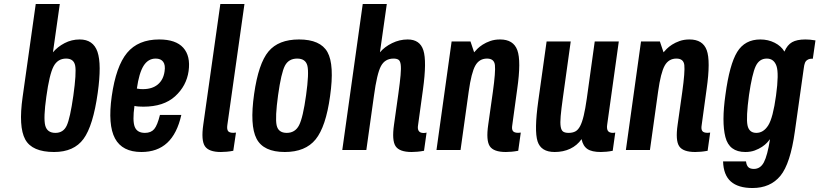

<svg xmlns="http://www.w3.org/2000/svg" viewBox="-20 -750 4097 960"><path d="M93.1 -265.1Q71.9 -115.9 106.1 -52.9Q140.3 10 250.4 10Q349.7 10 397.6 -55.5Q445.6 -121 468.7 -285.9Q488.7 -429.1 467.4 -490.9Q446.1 -552.7 378.4 -552.7Q338.1 -552.7 303 -534.4Q267.9 -516.1 244.7 -488.4L279 -730H158.7ZM211.7 -266.7Q226.9 -377.4 247.5 -417.3Q268.1 -457.1 310.6 -457.1Q349.4 -457.1 356 -421.2Q362.6 -385.3 346.7 -271.6Q330.6 -158.4 313.6 -122Q296.7 -85.6 257 -85.6Q215.7 -85.6 206.1 -122.7Q196.6 -159.9 211.7 -266.7Z M538.6 -268.3Q518.6 -125.6 555 -57.8Q591.4 10 687.1 10Q766.7 10 816.1 -35.9Q865.6 -81.7 886.6 -175.3H779.7Q767 -123.7 751.1 -104.6Q735.1 -85.6 704.6 -85.6Q665.4 -85.6 653.6 -116.1Q641.9 -146.6 652.3 -220.4Q661.4 -218.1 673.2 -217.4Q685 -216.6 696.9 -216.6Q798.3 -216.6 855.4 -268.4Q912.4 -320.3 923 -394.6Q933.4 -470 896.2 -511.4Q859 -552.7 776.1 -552.7Q671 -552.7 615.4 -485.8Q559.9 -418.9 538.6 -268.3ZM758.4 -457.1Q784.4 -457.1 796.1 -440.8Q807.7 -424.4 802.9 -393.3Q797 -350.9 769 -327.6Q741 -304.3 694.4 -304.3Q687.4 -304.3 681.1 -304.7Q674.9 -305.1 664.3 -307.1Q675.3 -385 697.9 -421.1Q720.6 -457.1 758.4 -457.1Z M1081.7 -730 996.4 -126.9Q985 -47.9 1004.6 -18.9Q1024.1 10 1084.4 10Q1098.6 10 1113.6 8.6Q1128.6 7.3 1146.4 3.9L1159.9 -87.1Q1148.1 -85.9 1147.1 -85.9Q1126.4 -85.9 1120.1 -95Q1113.9 -104.1 1116.6 -124.1L1202.3 -730Z M1250.6 -280.1Q1228.1 -122.7 1262.8 -56.4Q1297.4 10 1404.1 10Q1506.9 10 1558.1 -53.1Q1609.3 -116.3 1630.3 -268.7Q1652.7 -426.1 1617.4 -489.4Q1582 -552.7 1475 -552.7Q1372.6 -552.7 1322.4 -492.6Q1272.3 -432.6 1250.6 -280.1ZM1370.4 -274Q1385.9 -385.6 1404.6 -421.4Q1423.4 -457.1 1465.9 -457.1Q1507.9 -457.1 1516.9 -421.4Q1525.9 -385.6 1510.4 -274Q1495 -162.1 1475.4 -123.9Q1455.7 -85.6 1413.7 -85.6Q1371.3 -85.6 1363.1 -123.9Q1355 -162.1 1370.4 -274Z M2018.3 -552.7Q1978 -552.7 1940.5 -534.4Q1903 -516.1 1879.7 -488.4L1914 -730H1793.7L1691.4 0H1811.7L1849.7 -270.9Q1864.6 -381.6 1884.7 -419.4Q1904.9 -457.1 1947.7 -457.1Q1963.3 -457.1 1972.1 -451.5Q1981 -445.9 1983.5 -427.2Q1986 -408.6 1982.9 -374.1Q1979.9 -339.7 1971.9 -281.9L1950.1 -126.9Q1938.7 -48.1 1957.9 -19.1Q1977.1 10 2038.1 10Q2052.3 10 2066.9 8.6Q2081.6 7.3 2100.1 3.9L2112.9 -87.1Q2107.9 -85.4 2104.4 -85.3Q2101 -85.1 2097.3 -85.1Q2080.9 -85.1 2073.9 -95Q2066.9 -104.9 2070.3 -124.1L2094.9 -303.1Q2114.3 -444 2096.9 -498.4Q2079.6 -552.7 2018.3 -552.7Z M2415.1 -457.1Q2450.9 -457.1 2454.6 -424.6Q2458.4 -392.1 2444.3 -290.4L2421.1 -126.3Q2409.7 -47.9 2428.9 -18.9Q2448.1 10 2509.1 10Q2523.3 10 2537.9 8.6Q2552.6 7.3 2571.1 3.9L2583.9 -87.1Q2572.4 -85.9 2571.1 -85.9Q2551.1 -85.9 2544.5 -95Q2537.9 -104.1 2541.3 -124.1L2566.1 -304.9Q2586.3 -445.7 2566.6 -499.2Q2546.9 -552.7 2480.6 -552.7Q2453 -552.7 2431.1 -544.9Q2409.3 -537.1 2393.3 -526.8Q2377.3 -516.4 2366.7 -505.8Q2356.1 -495.1 2350.7 -488.4L2332.4 -542.7H2238.1L2162.4 0H2282.7L2323.6 -292.6Q2336.7 -386.6 2356.5 -421.9Q2376.3 -457.1 2415.1 -457.1Z M2887.9 -54.3Q2895 -19.9 2917.1 -4.9Q2939.1 10 2984.3 10Q2998.1 10 3012.1 8.6Q3026 7.3 3043.6 3.9L3056.3 -87.1Q3049.1 -85.6 3045.7 -85.6Q3026.1 -85.6 3019.4 -95.9Q3012.7 -106.3 3016.1 -127.9L3074 -542.7H2953.7L2914 -257.3Q2906.6 -205.1 2898.6 -171.9Q2890.7 -138.6 2880.5 -119.3Q2870.3 -100 2856.5 -92.8Q2842.7 -85.6 2822.9 -85.6Q2805.9 -85.6 2796.3 -91.6Q2786.7 -97.6 2783.5 -116.4Q2780.3 -135.1 2783.4 -169.6Q2786.4 -204 2794.4 -260.9L2833.6 -542.7H2713L2671.3 -244.7Q2650.7 -96.9 2667.8 -43.4Q2684.9 10 2753.3 10Q2796.6 10 2831 -6.3Q2865.4 -22.6 2887.9 -54.3Z M3362.1 -457.1Q3397.9 -457.1 3401.6 -424.6Q3405.4 -392.1 3391.3 -290.4L3368.1 -126.3Q3356.7 -47.9 3375.9 -18.9Q3395.1 10 3456.1 10Q3470.3 10 3484.9 8.6Q3499.6 7.3 3518.1 3.9L3530.9 -87.1Q3519.4 -85.9 3518.1 -85.9Q3498.1 -85.9 3491.5 -95Q3484.9 -104.1 3488.3 -124.1L3513.1 -304.9Q3533.3 -445.7 3513.6 -499.2Q3493.9 -552.7 3427.6 -552.7Q3400 -552.7 3378.1 -544.9Q3356.3 -537.1 3340.3 -526.8Q3324.3 -516.4 3313.7 -505.8Q3303.1 -495.1 3297.7 -488.4L3279.4 -542.7H3185.1L3109.4 0H3229.7L3270.6 -292.6Q3283.7 -386.6 3303.5 -421.9Q3323.3 -457.1 3362.1 -457.1Z M4057.3 -548Q4042.3 -550.7 4029.9 -551.7Q4017.6 -552.7 4007 -552.7Q3964.6 -552.7 3940.5 -539.1Q3916.4 -525.4 3902.1 -492Q3886 -519.7 3853.4 -536.2Q3820.7 -552.7 3781.7 -552.7Q3704.3 -552.7 3665.9 -490.2Q3627.6 -427.7 3607.3 -276.9Q3587.7 -140 3606.9 -65Q3626 10 3706.7 10Q3733.3 10 3754.1 2.2Q3774.9 -5.6 3790.3 -15.9Q3805.7 -26.3 3815.5 -36.9Q3825.3 -47.6 3830.1 -54Q3817.1 28 3799.5 61.3Q3781.9 94.6 3749.4 94.6Q3731 94.6 3721.8 86Q3712.6 77.4 3710 56.9H3595.4Q3597.3 125 3634.2 157.6Q3671.1 190.1 3742.4 190.1Q3831.7 190.1 3881.9 129.2Q3932 68.3 3954.4 -93.6L3998.9 -409.1Q4000.9 -426.1 4004.9 -436.1Q4009 -446.1 4018 -451.1Q4022.4 -454 4028.6 -455.4Q4034.9 -456.9 4044.1 -456.3ZM3725.1 -275.3Q3740.6 -380.9 3758.5 -419Q3776.4 -457.1 3813.9 -457.1Q3849.7 -457.1 3862.5 -419.9Q3875.3 -382.6 3860.1 -271.9Q3845 -161.1 3821.3 -123.4Q3797.6 -85.6 3761.7 -85.6Q3725.3 -85.6 3717.5 -123.6Q3709.7 -161.7 3725.1 -275.3Z"/></svg>

Font: Secuela ExtLt
Style: Italic
Weight: 200
Italic angle: -8°
Designer: Fernando Haro
Foundry: deFharo
Version: Version 1.704